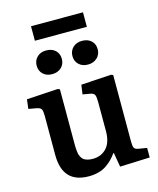

<svg xmlns="http://www.w3.org/2000/svg" viewBox="-133 -1000 913 1106"><g transform="rotate(-15 324.0 -446.5)"><path d="M159.2 -820.8V-907.2H469.2V-820.8ZM206.1 -608.9Q172.9 -608.9 152.3 -628.4Q131.8 -647.9 131.8 -679.2Q131.8 -710 152.6 -730Q173.3 -750 206.1 -750Q241.2 -750 261.7 -730.7Q282.2 -711.4 282.2 -680.2Q282.2 -648.4 261 -628.7Q239.7 -608.9 206.1 -608.9ZM345.2 -679.2Q345.2 -710 366.2 -730Q387.2 -750 419.9 -750Q455.1 -750 475.6 -730.7Q496.1 -711.4 496.1 -680.2Q496.1 -648.9 474.6 -628.9Q453.1 -608.9 419.9 -608.9Q386.7 -608.9 366 -628.4Q345.2 -647.9 345.2 -679.2ZM258.8 14.2Q102.1 14.2 102.1 -154.8V-383.8Q102.1 -416.5 96.4 -427.5Q90.8 -438.5 66.9 -442.9L21 -451.2L27.8 -506.8L213.9 -518.1L226.1 -513.2V-194.8Q226.1 -177.2 226.3 -167Q226.6 -156.7 228.3 -142.6Q230 -128.4 232.9 -120.1Q235.8 -111.8 241.7 -102.5Q247.6 -93.3 256.1 -88.4Q264.6 -83.5 277.1 -80.3Q289.6 -77.1 306.2 -77.1Q356.9 -77.1 388.4 -111.3Q419.9 -145.5 419.9 -211.9V-384.8Q419.9 -417 414.1 -428.7Q408.2 -440.4 386.2 -443.8L344.2 -451.2L352.1 -506.8L532.2 -518.1L543.9 -513.2V-115.2Q543.9 -88.4 549.3 -78.4Q554.7 -68.4 576.2 -64.9L624 -57.1V0L445.8 6.8L431.2 -78.1H428.2Q413.1 -57.6 398.7 -43Q384.3 -28.3 364 -14.4Q343.8 -0.5 317.1 6.8Q290.5 14.2 258.8 14.2Z"/></g></svg>

Font: Literata Book SemiBold
Style: Regular
Weight: 600
Designer: Latin by Veronika Burian and Jose Scaglione. Greek by Irene Vlachou. Cyrillic by Vera Evstafieva
Foundry: TypeTogether
Version: Version 2.003;PS 002.003;hotconv 1.0.88;makeotf.lib2.5.64775